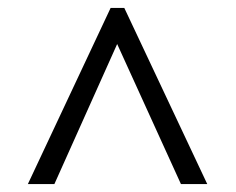

<svg xmlns="http://www.w3.org/2000/svg" viewBox="-20 -734 599 488"><path d="M261.2 -713.9H295.9L506.8 -266.1H439.9L277.8 -622.1L118.2 -266.1H50.8Z"/></svg>

Font: Noto Serif Devanagari
Style: Regular
Weight: 400
Designer: Monotype Design Team
Foundry: Monotype Imaging Inc.
Version: Version 1.01